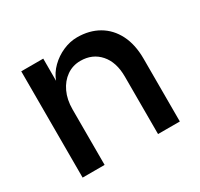

<svg xmlns="http://www.w3.org/2000/svg" viewBox="-123 -710 896 862"><g transform="rotate(-30 324.5 -279.0)"><path d="M75 0V-551H189V-436Q202 -471 230 -498.5Q258 -526 294.5 -542Q331 -558 368 -558Q431 -558 478.5 -530.5Q526 -503 552.5 -451Q579 -399 579 -325V0H466V-298Q466 -373 428 -416Q390 -459 328 -459Q288 -459 256.5 -437Q225 -415 207 -376.5Q189 -338 189 -288V0Z"/></g></svg>

Font: Parkinsans Medium
Style: Regular
Weight: 500
Designer: Red Stone, Indian Type Foundry
Foundry: Indian Type Foundry
Version: Version 1.000